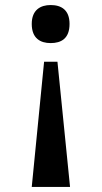

<svg xmlns="http://www.w3.org/2000/svg" viewBox="-20 -562 403 762"><path d="M181 -391C223 -391 256 -409 256 -467C256 -523 223 -542 181 -542C141 -542 106 -523 106 -467C106 -409 141 -391 181 -391ZM106 180H258L208 -317H155Z"/></svg>

Font: Noto Serif Semi
Style: Regular
Weight: 600
Designer: Monotype Design Team
Foundry: Monotype Imaging Inc.
Version: Version 1.002